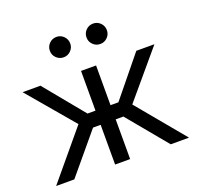

<svg xmlns="http://www.w3.org/2000/svg" viewBox="-128 -871 1033 1007"><g transform="rotate(-20 389.0 -367.0)"><path d="M18.6 0 239.7 -265.1 21.5 -522.5H121.1L303.2 -300.8H347.7V-522.5H431.6V-300.8H475.6L656.2 -522.5H757.3L540 -265.1L760.3 0H658.2L474.6 -221.7H431.6V0H347.7V-221.7H305.2L120.1 0ZM491.7 -620.6Q467.8 -620.6 451.2 -637.2Q434.6 -653.8 434.6 -677.2Q434.6 -701.2 451.2 -717.8Q467.8 -734.4 491.7 -734.4Q515.1 -734.4 531.7 -717.8Q548.3 -701.2 548.3 -677.2Q548.3 -653.8 531.7 -637.2Q515.1 -620.6 491.7 -620.6ZM287.1 -620.6Q263.7 -620.6 246.8 -637.2Q230 -653.8 230 -677.2Q230 -701.2 246.8 -717.8Q263.7 -734.4 287.1 -734.4Q310.5 -734.4 327.1 -717.8Q343.8 -701.2 343.8 -677.2Q343.8 -653.8 327.1 -637.2Q310.5 -620.6 287.1 -620.6Z"/></g></svg>

Font: Inter 28pt
Style: Regular
Weight: 400
Designer: Rasmus Andersson
Foundry: rsms
Version: Version 4.001;git-66647c0bb